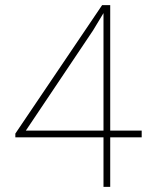

<svg xmlns="http://www.w3.org/2000/svg" viewBox="-20 -731 587 751"><path d="M40 -208.5 379.4 -710.9H411.1V-220.2H534.2V-193.8H411.1V0H384.8V-193.8H40ZM81.1 -220.2H384.8V-679.7L343.8 -611.8Z"/></svg>

Font: Mardoto Thin
Style: Regular
Weight: 250
Designer: Christian Robertson, Vahan Hovhannisyan
Foundry: Google
Version: Version 1.000